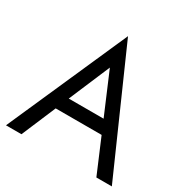

<svg xmlns="http://www.w3.org/2000/svg" viewBox="-167 -878 994 1021"><g transform="rotate(30 330.0 -367.5)"><path d="M5 0H100L189 -210H471L560 0H655L330 -735ZM330 -542 437 -290H223Z"/></g></svg>

Font: Jost
Style: Regular
Weight: 400
Version: Version 3.710